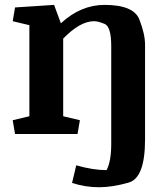

<svg xmlns="http://www.w3.org/2000/svg" viewBox="-20 -561 678 804"><path d="M417.5 -540.5Q540 -540.5 563.7 -479.2Q587.4 -418 587.4 -374V22.9Q587.4 183.6 519.3 203.4Q451.2 223.1 394.5 223.1Q337.9 223.1 281.7 205.1L299.3 131.3Q369.6 151.4 426.3 151.4Q445.8 114.3 445.8 42V-366.7Q445.8 -449.2 418.5 -460.7Q391.1 -472.2 373.5 -472.2Q315.4 -472.2 244.6 -399.4V-74.2L314.5 -57.6L304.7 0H43L33.2 -57.6L103 -74.2V-455.6L33.2 -472.2L43 -529.8L206.5 -540.5L234.9 -463.4Q318.4 -540.5 417.5 -540.5Z"/></svg>

Font: NoticiaText-Bold
Style: Bold
Weight: 700
Designer: JM Sole
Foundry: JM Sole
Version: Version 1.003